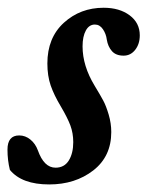

<svg xmlns="http://www.w3.org/2000/svg" viewBox="-43 -472 387 503"><path d="M85.9 11.2Q14.2 11.2 -17.1 -26.9Q-23.4 -52.2 -23.4 -80.1Q-23.4 -117.2 7.3 -117.2Q23.4 -117.2 36.6 -106.4Q49.8 -95.7 56.2 -78.1Q72.3 -32.7 102.5 -32.7Q125.5 -32.7 137.2 -51.5Q148.9 -70.3 148.9 -99.6Q148.9 -123 141.4 -143.3Q133.8 -163.6 116.2 -193.4Q98.6 -222.7 89.8 -248Q81.1 -273.4 81.1 -305.7Q81.1 -373 124.3 -412.4Q167.5 -451.7 228.5 -451.7Q270 -451.7 296.6 -431.9Q323.2 -412.1 323.2 -379.4Q323.2 -356.9 311.3 -341.6Q299.3 -326.2 280.8 -326.2Q260.7 -326.2 250.2 -338.1Q239.7 -350.1 236.8 -368.2Q234.9 -383.3 226.6 -395.5Q218.3 -407.7 205.6 -407.7Q190.4 -407.7 181.9 -392.1Q173.3 -376.5 173.3 -350.6Q173.3 -299.3 205.1 -247.1Q220.2 -222.2 227.5 -208.5Q234.9 -194.8 241.7 -171.9Q248.5 -148.9 248.5 -126Q248.5 -62 201.2 -25.4Q153.8 11.2 85.9 11.2Z"/></svg>

Font: Elstob 10pt
Style: Bold Italic
Weight: 700
Italic angle: -20°
Designer: Peter S. Baker
Version: Version 1.015